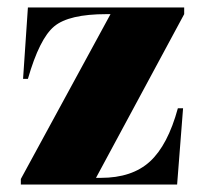

<svg xmlns="http://www.w3.org/2000/svg" viewBox="-20 -496 560 516"><path d="M475 -476V-458L238 -18H251Q335 -18 383 -62Q431 -106 458 -205H472L456 0H36V-15L277 -458H266Q165 -458 125.5 -425Q86 -392 55 -284H42L55 -476Z"/></svg>

Font: Abril Fatface
Style: Regular
Weight: 400
Designer: Veronika Burian, Jos Scaglione
Foundry: TypeTogether
Version: Version 1.001